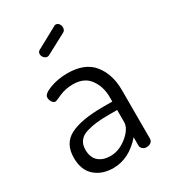

<svg xmlns="http://www.w3.org/2000/svg" viewBox="-175 -790 788 887"><g transform="rotate(-30 219.0 -347.0)"><path d="M198 -479Q292 -479 335.5 -424.5Q379 -370 379 -286V-26Q379 -15 370 -7.5Q361 0 347 0Q334 0 325.5 -7.5Q317 -15 317 -26V-70Q250 7 166 7Q106 7 68 -26.5Q30 -60 30 -125Q30 -202 89.5 -232Q149 -262 263 -262H314V-286Q314 -341 285 -381.5Q256 -422 196 -422Q156 -422 123.5 -407.5Q91 -393 89 -393Q77 -393 70 -404Q63 -415 63 -428Q63 -447 106 -463Q149 -479 198 -479ZM314 -153V-217H272Q232 -217 204.5 -214Q177 -211 150 -203Q123 -195 109 -177Q95 -159 95 -131Q95 -89 119 -68.5Q143 -48 182 -48Q229 -48 271.5 -83Q314 -118 314 -153ZM276 -651 169 -594Q164 -591 159 -591Q149 -591 141 -599.5Q133 -608 133 -619Q133 -632 144 -637L256 -698Q259 -701 264 -701Q275 -701 281.5 -692.5Q288 -684 288 -673Q288 -657 276 -651Z"/></g></svg>

Font: Dosis
Style: Book
Weight: 400
Designer: EdgarTolentino, PabloImpallari, IginoMarini
Foundry: EdgarTolentino, PabloImpallari, IginoMarini
Version: Version 1.007